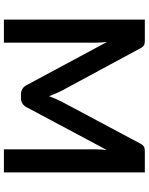

<svg xmlns="http://www.w3.org/2000/svg" viewBox="91 -854 763 985"><g transform="rotate(90 472.5 -361.5)"><path d="M443.5 -300Q452 -284 459.2 -266.8Q466.5 -249.5 473.5 -232Q480.5 -250.5 488 -267.8Q495.5 -285 504 -301L717.5 -701.5Q721.5 -709 726 -713.5Q730.5 -718 735.8 -720Q741 -722 747.5 -722.5Q754 -723 763 -723H864.5V0H746V-467Q746 -480 746.8 -495.5Q747.5 -511 749 -527L530.5 -117Q515 -87.5 483 -87.5H464Q432 -87.5 416.5 -117L195.5 -528.5Q197 -512 198 -496.2Q199 -480.5 199 -467V0H80.5V-723H182Q191 -723 197.5 -722.5Q204 -722 209.2 -720Q214.5 -718 218.8 -713.5Q223 -709 227 -701.5L443.5 -300Z"/></g></svg>

Font: Lato
Style: Bold
Weight: 700
Designer: Lukasz Dziedzic
Foundry: tyPoland Lukasz Dziedzic
Version: Version 2.007; 2014-02-27